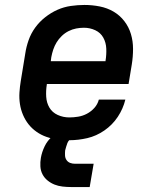

<svg xmlns="http://www.w3.org/2000/svg" viewBox="-20 -558 640 775"><path d="M260 8Q236 8 212.5 5Q189 2 167.5 -5.5Q146 -13 127.5 -26Q109 -39 95.5 -56Q82 -73 73 -94Q64 -115 60.5 -138Q57 -161 58.5 -184.5Q60 -208 64 -232L82 -342Q86 -369 95.5 -396Q105 -423 122 -446.5Q139 -470 162.5 -488.5Q186 -507 212 -518.5Q238 -530 266 -534Q294 -538 321 -538Q352 -538 382.5 -532Q413 -526 438.5 -511Q464 -496 482 -472.5Q500 -449 508.5 -420.5Q517 -392 517 -360.5Q517 -329 512 -298L499 -219H169V-217Q165 -192 166.5 -167.5Q168 -143 179.5 -123.5Q191 -104 213 -94Q235 -84 260 -84Q277 -84 295.5 -87Q314 -90 331 -99Q348 -108 361 -122.5Q374 -137 379 -156H486Q477 -119 455.5 -86.5Q434 -54 401.5 -31.5Q369 -9 332.5 -0.5Q296 8 260 8ZM185 -311H406V-313Q410 -337 409 -361.5Q408 -386 397 -406Q386 -426 364.5 -436Q343 -446 319 -446Q303 -446 287.5 -443Q272 -440 257 -432.5Q242 -425 229.5 -413Q217 -401 208.5 -387Q200 -373 195 -358Q190 -343 187 -327ZM267 197Q250 197 232.5 195Q215 193 200 187Q185 181 172 170.5Q159 160 151.5 145.5Q144 131 143 113.5Q142 96 145 79Q149 56 160 33Q171 10 190 -6.5Q209 -23 233 -30Q257 -37 281 -37L275 0Q267 0 261 6Q255 12 252 19.5Q249 27 247 34.5Q245 42 243 49Q242 59 242.5 69.5Q243 80 248.5 88Q254 96 263 99.5Q272 103 283 103H358L342 197Z"/></svg>

Font: Iosevka Curly Slab SmBdExObl
Style: Regular
Weight: 600
Width: 7
Italic angle: -9°
Monospace: yes
Designer: Belleve Invis
Foundry: Belleve Invis
Version: Version 11.1.0; ttfautohint (v1.8.3)